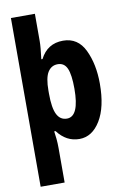

<svg xmlns="http://www.w3.org/2000/svg" viewBox="-104 -797 709 1096"><g transform="rotate(-10 250.0 -249.0)"><path d="M40 240H179V39Q179 12 176.5 -13.5Q174 -39 171 -58H179Q230 10 306 10Q380 10 427.5 -67.5Q475 -145 475 -281Q475 -394 435.5 -476.5Q396 -559 310 -559Q219 -559 177 -476H170Q179 -545 179 -580V-738H40ZM256 -117Q217 -117 198 -154.5Q179 -192 179 -275V-292Q179 -367 199.5 -399.5Q220 -432 257 -432Q295 -432 311 -395.5Q327 -359 327 -278Q327 -117 256 -117Z"/></g></svg>

Font: Noto Sans Mono Condensed Extra
Style: Regular
Weight: 800
Width: 3
Designer: Monotype Design Team
Foundry: Monotype Imaging Inc.
Version: Version 1.900